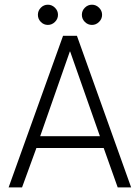

<svg xmlns="http://www.w3.org/2000/svg" viewBox="-20 -816 609 836"><path d="M188.5 -795.5Q206 -795.5 219.2 -782.5Q232.5 -769.5 232.5 -751.5Q232.5 -733.5 219.2 -720.5Q206 -707.5 188.5 -707.5Q170.5 -707.5 157.8 -720.5Q145 -733.5 145 -751.5Q145 -769.5 157.8 -782.5Q170.5 -795.5 188.5 -795.5ZM380.5 -795.5Q398 -795.5 411.2 -782.5Q424.5 -769.5 424.5 -751.5Q424.5 -733.5 411.2 -720.5Q398 -707.5 380.5 -707.5Q362.5 -707.5 349.5 -720.5Q336.5 -733.5 336.5 -751.5Q336.5 -769.5 349.5 -782.5Q362.5 -795.5 380.5 -795.5ZM254.5 -660H315L551 0H492.5L431.5 -171.5H138.5L76 0H17.5ZM155 -223H415L285.5 -591.5H284Z"/></svg>

Font: League Spartan Light
Style: Regular
Weight: 277
Foundry: The League of Moveable Type
Version: Version 2.002